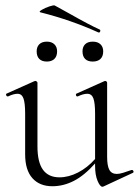

<svg xmlns="http://www.w3.org/2000/svg" viewBox="-20 -704 530 733"><path d="M484 -55Q488 -55 489.5 -50.5Q491 -46 487 -44L375 8L371 9Q362 9 352.5 -13.5Q343 -36 343 -71V-80Q302 -34 262 -13.5Q222 7 180 7Q131 7 103.5 -24Q76 -55 76 -115V-270Q76 -311 69.5 -328.5Q63 -346 47 -346Q32 -346 11 -336H9Q5 -336 3.5 -341Q2 -346 6 -347L111 -394L115 -395Q117 -395 120 -393Q123 -391 123 -388V-145Q123 -85 144 -56Q165 -27 207 -27Q242 -27 278 -45.5Q314 -64 343 -97V-270Q343 -311 336.5 -328.5Q330 -346 313 -346Q298 -346 277 -336H275Q271 -336 270 -341Q269 -346 273 -347L378 -394L381 -395Q384 -395 386.5 -393Q389 -391 389 -388V-105Q389 -71 397.5 -55.5Q406 -40 426 -40Q436 -40 450.5 -44.5Q465 -49 482 -55ZM134 -657Q127 -659 139.5 -666.5Q152 -674 168.5 -679.5Q185 -685 189 -683L247 -651Q321 -609 361 -591Q363 -590 363 -587Q363 -584 361 -581.5Q359 -579 356 -580Q250 -628 134 -657ZM120 -508Q120 -525 130 -535Q140 -545 159 -545Q177 -545 187.5 -535Q198 -525 198 -508Q198 -489 187.5 -479Q177 -469 159 -469Q140 -469 130 -479Q120 -489 120 -508ZM295 -508Q295 -525 305 -535Q315 -545 334 -545Q353 -545 363.5 -535Q374 -525 374 -508Q374 -489 363.5 -479Q353 -469 334 -469Q315 -469 305 -479Q295 -489 295 -508Z"/></svg>

Font: Cormorant Garamond Light
Style: Regular
Weight: 300
Designer: Christian Thalmann (Catharsis Fonts)
Version: Version 3.000